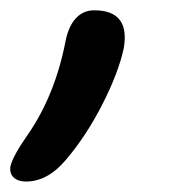

<svg xmlns="http://www.w3.org/2000/svg" viewBox="-83 -157 355 369"><path d="M-33.2 191.9Q-48.3 191.9 -56.6 184.1Q-64.9 176.3 -63 163.1Q-59.1 144 -29.8 102.1Q22.9 25.9 43 -78.1Q48.8 -106.9 63 -122.1Q77.1 -137.2 98.1 -137.2Q167.5 -137.2 154.8 -64Q144.5 -16.6 113.3 44.4Q82 105.5 43 150.9Q8.3 191.9 -33.2 191.9Z"/></svg>

Font: Shantell Sans Bouncy
Style: Italic
Weight: 400
Italic angle: -11.31°
Designer: Stephen Nixon, Anya Danilova, Shantell Martin
Foundry: Arrow Type
Version: Version 1.006;[9816181b4]